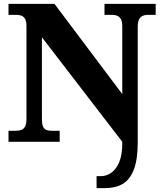

<svg xmlns="http://www.w3.org/2000/svg" viewBox="-20 -734 838 994"><path d="M480 240V178H502Q531 178 556.5 160Q582 142 597.5 104.5Q613 67 613 9V0L197 -541V-120Q197 -93 202.5 -79.5Q208 -66 219.5 -61.5Q231 -57 246 -57H289V0H24V-57H61Q78 -57 90.5 -61.5Q103 -66 110 -79.5Q117 -93 117 -120V-598Q117 -624 109.5 -636.5Q102 -649 90.5 -653Q79 -657 66 -657H24V-714H262L613 -247V-598Q613 -622 606 -634.5Q599 -647 588 -652Q577 -657 563 -657H521V-714H786V-657H743Q729 -657 717.5 -651.5Q706 -646 699.5 -632.5Q693 -619 693 -594V4Q693 93 672.5 145Q652 197 614.5 218.5Q577 240 523 240Z"/></svg>

Font: Noto Serif Armenian ExtraBold
Style: Regular
Weight: 800
Version: Version 2.007